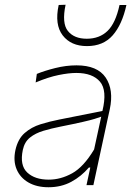

<svg xmlns="http://www.w3.org/2000/svg" viewBox="-20 -779 556 808"><path d="M184 9Q134.5 9 99.8 -11Q65 -31 50 -66.5Q35 -102 45 -148Q55.5 -194.5 83.8 -219.2Q112 -244 150.5 -256Q189 -268 230 -276L411 -312Q432 -398.5 400.8 -435.2Q369.5 -472 301 -472Q269.5 -472 226.5 -463.2Q183.5 -454.5 130 -432L135 -468Q166.5 -481 212.2 -492.5Q258 -504 302 -504Q390 -504 424.8 -452.5Q459.5 -401 442 -319Q437.5 -298 431.5 -271.5Q425.5 -245 418.5 -211L402.5 -137Q396 -107 388.8 -73.5Q381.5 -40 373 0H344L360 -74H354Q322 -36.5 279.8 -13.8Q237.5 9 184 9ZM185 -23Q235.5 -23 283.8 -49.8Q332 -76.5 376 -150L406 -288Q395.5 -284 378.5 -278.8Q361.5 -273.5 327.8 -265.8Q294 -258 234 -246Q196 -238.5 162.5 -228.5Q129 -218.5 106 -200Q83 -181.5 76 -148Q62.5 -83.5 94.5 -53.2Q126.5 -23 185 -23ZM346 -585Q278.5 -585 243.8 -630.2Q209 -675.5 227 -758L256 -759Q239.5 -681 265.8 -648.5Q292 -616 345 -616Q398.5 -616 432.5 -648.8Q466.5 -681.5 483 -758H512Q494 -675.5 454.2 -630.2Q414.5 -585 346 -585Z"/></svg>

Font: Commissioner Thin
Style: Italic
Weight: 100
Italic angle: -12°
Designer: Kostas Bartsokas
Foundry: Kostas Bartsokas
Version: Version 1.000; ttfautohint (v1.8.3)